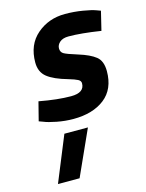

<svg xmlns="http://www.w3.org/2000/svg" viewBox="-122 -585 738 969"><g transform="rotate(-15 247.0 -101.0)"><path d="M302 -397Q272 -397 256 -383Q240 -369 240 -350.5Q240 -332 254 -323Q268 -314 326.5 -296Q385 -278 414.5 -254.5Q444 -231 444 -178Q444 -84 382.5 -36Q321 12 219 12Q176 12 132.5 3.5Q89 -5 68 -14L46 -22L71 -120Q167 -102 237 -102Q307 -102 307 -151Q307 -164 293 -171.5Q279 -179 245 -189Q174 -209 140 -236Q106 -263 106 -313Q106 -406 167 -458.5Q228 -511 314 -511Q361 -511 406 -503.5Q451 -496 472 -488L494 -480L470 -381Q367 -397 302 -397ZM155 72H278L171 309H58Z"/></g></svg>

Font: Titillium Web
Style: Bold Italic
Weight: 700
Italic angle: -13°
Version: Version 1.001;PS 57.000;hotconv 1.0.70;makeotf.lib2.5.55311